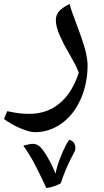

<svg xmlns="http://www.w3.org/2000/svg" viewBox="-60 -411 518 960"><path d="M113.8 250Q87.4 250 41.3 230.2Q-4.9 210.4 -40 184.1L-23.9 145Q17.1 153.3 39.1 155.8Q61 158.2 86.9 158.2Q174.8 158.2 238 105.7Q301.3 53.2 334 -47.9Q323.2 -74.7 313 -94.2Q302.7 -113.8 278.3 -156.2Q256.3 -192.9 237.8 -236.1Q219.2 -279.3 219.2 -309.1Q219.2 -338.9 237.5 -357.2Q255.9 -375.5 288.1 -391.1Q295.9 -359.4 321.3 -293.5Q356.9 -199.2 367.4 -156.7Q377.9 -114.3 377.9 -85Q377.9 6.8 343.5 84.5Q309.1 162.1 248.3 206.1Q187.5 250 113.8 250ZM217.8 457.5Q224.1 419.9 246.3 365.7Q268.6 311.5 285.6 288.6Q297.9 290 307.4 300.3Q316.9 310.5 316.9 330.6Q316.9 339.4 311.5 349.9Q306.2 360.4 296.4 378.9Q286.6 397.5 273.2 427.5Q259.8 457.5 243.7 505.4Q213.4 522.9 171.9 529.3Q146 473.6 119.1 420.4Q92.3 367.2 56.6 317.4L78.6 312Q91.8 308.1 103 308.1Q122.1 308.1 137.2 320.3Q152.3 332.5 176.3 372.8Q200.2 413.1 217.8 457.5Z"/></svg>

Font: Droid Arabic Naskh
Style: Regular
Weight: 400
Designer: Pascal Zoghbi
Foundry: Ascender Corporation
Version: Version 1.00